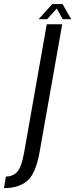

<svg xmlns="http://www.w3.org/2000/svg" viewBox="-141 -720 380 969"><path d="M-121 229.5 -111 171Q-76.5 171 -54.5 147.5Q-32.5 124 -19.5 51L95 -597.5H173L59 46.5Q39.5 157 -4 193.2Q-47.5 229.5 -121 229.5ZM53.5 -623 123 -699.5H174.5L218.5 -623H175.5L145.5 -677L97 -623Z"/></svg>

Font: Anybody Condensed Regular
Style: Italic
Weight: 400
Width: 3
Italic angle: -10°
Designer: Tyler Finck
Foundry: Etcetera Type Company
Version: Version 1.010; ttfautohint (v1.8.3) -l 8 -r 50 -G 200 -x 14 